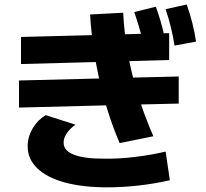

<svg xmlns="http://www.w3.org/2000/svg" viewBox="-20 -802 904 844"><path d="M63.5 -448.2 415.5 -457Q408.2 -490.7 400.9 -529.3L72.3 -520.5V-639.6L383.8 -647.5Q377.9 -700.7 376 -738.3L521.5 -746.1Q523.4 -705.6 529.3 -651.4L599.6 -653.3Q588.9 -694.8 570.3 -749L665 -772.5Q686.5 -713.9 699.7 -655.8L723.6 -656.2V-538.1L548.3 -533.2Q557.1 -491.2 564.9 -460.9L765.6 -465.8V-346.7L600.1 -342.8Q623 -274.4 654.3 -203.1L505.9 -172.9Q471.7 -252.9 446.3 -338.9L63.5 -329.1ZM708 -761.7 800.8 -782.2Q830.1 -699.2 841.8 -619.1L747.1 -601.6Q735.4 -679.7 708 -761.7ZM101.6 -159.2Q101.6 -199.2 123 -236.6Q144.5 -273.9 180.7 -295.9L311.5 -253.9Q286.1 -235.8 272.5 -214.6Q258.8 -193.4 259.8 -173.8Q259.8 -139.2 305.7 -121.6Q351.6 -104 440.4 -104.5Q502 -103.5 573.2 -112.1Q644.5 -120.6 708 -135.7L726.6 -9.8Q661.1 5.4 590.1 13.4Q519 21.5 451.2 21.5Q343.3 21.5 264.6 0Q186 -21.5 143.8 -62.3Q101.6 -103 101.6 -159.2Z"/></svg>

Font: Pretendard GOV ExtraBold
Style: Regular
Weight: 800
Designer: Base glyphs from Inter by Rasmus Andersson; Hangeul glyphs from Noto Sans CJK(Source Han Sans) by Jang Soo-young and Kan
Foundry: Kil Hyung-jin
Version: Version 1.309